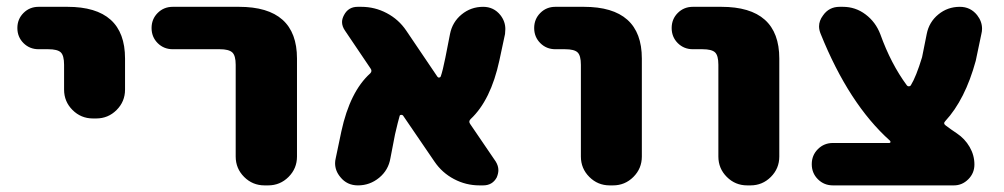

<svg xmlns="http://www.w3.org/2000/svg" viewBox="-20 -567 2959 566"><path d="M93.8 -421.9Q67.4 -421.9 49.3 -439.9Q31.2 -458 31.2 -484.4Q31.2 -510.7 49.3 -528.8Q67.4 -546.9 93.8 -546.9H178.7Q348.6 -546.9 348.6 -394.5V-302.7Q348.6 -267.6 323.7 -242.7Q298.8 -217.8 263.7 -217.8H253.9Q218.8 -217.8 193.8 -242.7Q168.9 -267.6 168.9 -302.7V-376Q168.9 -403.3 159.2 -412.6Q149.4 -421.9 122.1 -421.9Z M489.3 -421.9Q462.9 -421.9 444.8 -439.9Q426.8 -458 426.8 -484.4Q426.8 -510.7 444.8 -528.8Q462.9 -546.9 489.3 -546.9H684.6Q855.5 -546.9 855.5 -394.5V-105.5Q855.5 -70.3 830.6 -45.4Q805.7 -20.5 770.5 -20.5H759.8Q724.6 -20.5 699.7 -45.4Q674.8 -70.3 674.8 -105.5V-376Q674.8 -403.3 664.6 -412.6Q654.3 -421.9 627.9 -421.9Z M1441.4 -90.8Q1449.2 -78.1 1449.2 -65.4Q1449.2 -55.7 1444.3 -43.9Q1431.6 -20.5 1404.3 -20.5H1393.6Q1353.5 -20.5 1318.4 -39.1Q1283.2 -57.6 1260.7 -90.8L1168 -226.6Q1166 -228.5 1162.6 -228.5Q1159.2 -228.5 1158.2 -225.6Q1153.3 -209 1144.5 -170.9L1130.9 -100.6Q1125 -65.4 1097.7 -43Q1070.3 -20.5 1035.2 -20.5Q1002.9 -20.5 983.4 -44.9Q967.8 -63.5 967.8 -85.9Q967.8 -92.8 969.7 -100.6L986.3 -179.7Q1011.7 -296.9 1071.3 -350.6Q1078.1 -357.4 1072.3 -365.2L997.1 -476.6Q988.3 -489.3 988.3 -502Q988.3 -511.7 994.1 -522.5Q1006.8 -546.9 1034.2 -546.9H1044.9Q1085 -546.9 1120.1 -528.3Q1155.3 -509.8 1177.7 -476.6L1269.5 -340.8Q1271.5 -337.9 1274.9 -338.4Q1278.3 -338.9 1279.3 -341.8Q1285.2 -358.4 1293 -397.5L1306.6 -466.8Q1313.5 -502 1340.8 -524.4Q1368.2 -546.9 1404.3 -546.9Q1435.5 -546.9 1455.1 -522.5Q1469.7 -503.9 1469.7 -481.4Q1469.7 -474.6 1468.8 -466.8L1452.1 -388.7Q1426.8 -271.5 1367.2 -215.8Q1360.4 -209 1366.2 -201.2Z M1617.2 -421.9Q1590.8 -421.9 1572.8 -439.9Q1554.7 -458 1554.7 -484.4Q1554.7 -510.7 1572.8 -528.8Q1590.8 -546.9 1617.2 -546.9H1701.2Q1872.1 -546.9 1872.1 -394.5V-105.5Q1872.1 -70.3 1847.2 -45.4Q1822.3 -20.5 1787.1 -20.5H1777.3Q1742.2 -20.5 1717.3 -45.4Q1692.4 -70.3 1692.4 -105.5V-376Q1692.4 -403.3 1682.6 -412.6Q1672.9 -421.9 1645.5 -421.9Z M2022.5 -421.9Q1996.1 -421.9 1978 -439.9Q1960 -458 1960 -484.4Q1960 -510.7 1978 -528.8Q1996.1 -546.9 2022.5 -546.9H2106.4Q2277.3 -546.9 2277.3 -394.5V-105.5Q2277.3 -70.3 2252.4 -45.4Q2227.5 -20.5 2192.4 -20.5H2182.6Q2147.5 -20.5 2122.6 -45.4Q2097.7 -70.3 2097.7 -105.5V-376Q2097.7 -403.3 2087.9 -412.6Q2078.1 -421.9 2050.8 -421.9Z M2601.6 -145.5Q2604.5 -145.5 2605 -147.9Q2605.5 -150.4 2603.5 -152.3Q2482.4 -260.7 2399.4 -466.8Q2394.5 -478.5 2394.5 -489.3Q2394.5 -505.9 2406.2 -521.5Q2423.8 -546.9 2455.1 -546.9H2464.8Q2502 -546.9 2531.7 -524.4Q2561.5 -502 2575.2 -465.8Q2606.4 -378.9 2653.3 -315.4Q2655.3 -312.5 2659.2 -312.5Q2663.1 -312.5 2665 -315.4Q2680.7 -340.8 2698.2 -398.4L2711.9 -466.8Q2718.8 -502 2746.1 -524.4Q2773.4 -546.9 2809.6 -546.9Q2840.8 -546.9 2860.4 -522.5Q2875 -503.9 2875 -482.4Q2875 -474.6 2873 -466.8L2856.4 -387.7Q2825.2 -273.4 2766.6 -210Q2759.8 -203.1 2767.6 -197.3Q2783.2 -185.5 2800.8 -173.8Q2824.2 -158.2 2838.4 -133.8Q2852.5 -109.4 2852.5 -82Q2852.5 -56.6 2834.5 -38.6Q2816.4 -20.5 2792 -20.5H2435.5Q2409.2 -20.5 2391.1 -38.6Q2373 -56.6 2373 -83Q2373 -109.4 2391.1 -127.4Q2409.2 -145.5 2435.5 -145.5Z"/></svg>

Font: Gen Jyuu GothicX Heavy
Style: Bold
Weight: 900
Designer: [Source Han Sans]
Ryoko NISHIZUKA  (kana & ideographs); Paul D. Hunt (Latin, Greek & Cyrillic); Wenlong ZHANG  (bopomofo
Version: Version 1.002.20150607